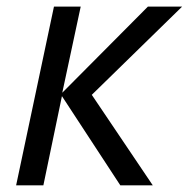

<svg xmlns="http://www.w3.org/2000/svg" viewBox="-20 -555 565 575"><path d="M28.3 0 141.6 -535.2H221.7L166.5 -277.3L422.9 -535.2H525.4L254.9 -271L437.5 0H340.3L165.5 -267.1L109.9 0Z"/></svg>

Font: Open Sans
Style: Italic
Weight: 400
Italic angle: -12°
Designer: Monotype Design Team
Foundry: Monotype Imaging Inc.
Version: Version 3.000; ttfautohint (v1.8.4)